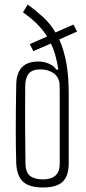

<svg xmlns="http://www.w3.org/2000/svg" viewBox="-20 -825 381 852"><path d="M171 7Q110 7 82 -19Q54 -45 52 -103Q48 -226 52 -448Q53 -552 150 -552Q176 -552 198 -542Q220 -532 230 -516H239Q229 -584 206 -632L128 -598L112 -629L189 -663Q168 -696 141 -722Q114 -748 82 -770L103 -805Q141 -777 172.5 -748Q204 -719 226 -681L306 -716L322 -685L243 -650Q263 -606 274 -547Q285 -488 285 -406V-101Q285 -44 258 -18.5Q231 7 171 7ZM171 -29Q245 -29 245 -98Q245 -227 245 -303Q245 -379 245 -414.5Q245 -450 244 -456Q240 -485 216.5 -501Q193 -517 159 -517Q124 -517 108.5 -499.5Q93 -482 92 -445Q91 -347 91.5 -255Q92 -163 93 -99Q94 -59 114 -44Q134 -29 171 -29Z"/></svg>

Font: Big Shoulders Text Thin
Style: Regular
Weight: 100
Designer: Patric King
Foundry: XO Type Co
Version: Version 1.000; ttfautohint (v1.8.2)